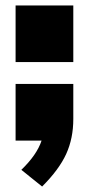

<svg xmlns="http://www.w3.org/2000/svg" viewBox="-20 -514 325 702"><path d="M248 -494V-287H37V-494ZM37 -207H248V-79Q248 -8 222 49Q196 106 134 168L58 107Q115 52 132 0H37Z"/></svg>

Font: Nunito Sans Heavy
Style: Regular
Weight: 400
Designer: Vernon Adams
Foundry: Vernon Adams
Version: Version 2.500